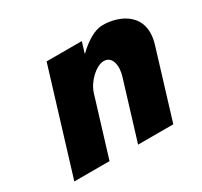

<svg xmlns="http://www.w3.org/2000/svg" viewBox="-116 -682 880 836"><g transform="rotate(-30 324.0 -264.0)"><path d="M37.2 0H214.2L302.9 -290C318.4 -341 371.3 -390 410 -390C451.5 -390 462.1 -341 446.5 -290L357.8 0H534.8L638.1 -338C681.9 -481 565.2 -528 484.2 -528C443.4 -528 397.4 -499 356 -459H354.5L371 -513H194Z"/></g></svg>

Font: Hussar
Style: BdSuprConOblThree
Weight: 700
Foundry: Cannot Into Space Fonts
Version: Version 2.00